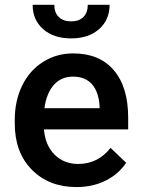

<svg xmlns="http://www.w3.org/2000/svg" viewBox="-20 -757 577 787"><path d="M40.5 0ZM293.5 9.8Q180.7 9.8 110.6 -61.3Q40.5 -132.3 40.5 -250.5V-265.1Q40.5 -344.2 71 -406.5Q101.6 -468.8 156.7 -503.4Q211.9 -538.1 279.8 -538.1Q387.7 -538.1 446.5 -469.2Q505.4 -400.4 505.4 -274.4V-226.6H160.2Q165.5 -161.1 203.9 -123Q242.2 -85 300.3 -85Q381.8 -85 433.1 -150.9L497.1 -89.8Q465.3 -42.5 412.4 -16.4Q359.4 9.8 293.5 9.8ZM279.3 -442.9Q230.5 -442.9 200.4 -408.7Q170.4 -374.5 162.1 -313.5H388.2V-322.3Q384.3 -381.8 356.4 -412.4Q328.6 -442.9 279.3 -442.9ZM429.2 -737.3Q429.2 -675.8 386.2 -637.7Q343.3 -599.6 271.5 -599.6Q199.7 -599.6 156.7 -637.7Q113.8 -675.8 113.8 -737.3H202.6Q202.6 -705.1 220.9 -687.3Q239.3 -669.4 271.5 -669.4Q303.7 -669.4 321.8 -687.3Q339.8 -705.1 339.8 -737.3Z"/></svg>

Font: Roboto-o Medium
Style: Regular
Weight: 500
Designer: Google
Version: Version 2.134; 2016; ttfautohint (v1.6)